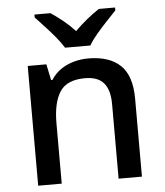

<svg xmlns="http://www.w3.org/2000/svg" viewBox="-54 -814 738 861"><g transform="rotate(-5 315.0 -383.0)"><path d="M356 -549Q450 -549 500 -502Q550 -455 550 -351V0H445V-336Q445 -399 418.5 -430.5Q392 -462 334 -462Q252 -462 220.5 -413Q189 -364 189 -272V0H83V-539H167L182 -467H188Q206 -495 232 -513Q258 -531 290 -540Q322 -549 356 -549ZM257 -606Q243 -629 221 -655.5Q199 -682 175 -708Q151 -734 133 -753V-766H205Q231 -749 259.5 -726Q288 -703 313 -676Q340 -703 368.5 -726Q397 -749 423 -766H496V-753Q478 -734 453.5 -708Q429 -682 406.5 -655.5Q384 -629 371 -606Z"/></g></svg>

Font: Noto Sans Cham Medium
Style: Regular
Weight: 500
Version: Version 2.002